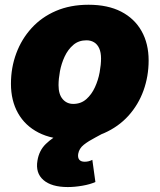

<svg xmlns="http://www.w3.org/2000/svg" viewBox="-20 -568 662 796"><path d="M274.9 10.3Q195.3 10.3 139.6 -18.3Q84 -46.9 54.7 -98.9Q25.4 -150.9 25.4 -220.7Q25.4 -287.6 47.4 -346.7Q69.3 -405.8 110.8 -451.4Q152.3 -497.1 211.9 -522.7Q271.5 -548.3 347.2 -548.3Q426.8 -548.3 482.2 -519.8Q537.6 -491.2 566.9 -439.2Q596.2 -387.2 596.2 -317.4Q596.2 -252 575 -192.9Q553.7 -133.8 512.5 -88.1Q471.2 -42.5 411.6 -16.1Q352.1 10.3 274.9 10.3ZM283.7 -137.2Q315.4 -137.2 337.6 -156.7Q359.9 -176.3 373.5 -206.1Q387.2 -235.8 393.1 -268.1Q398.9 -300.3 398.9 -325.2Q398.9 -350.6 391.4 -367.4Q383.8 -384.3 370.1 -392.6Q356.4 -400.9 338.4 -400.9Q306.2 -400.9 283.9 -381.8Q261.7 -362.8 248 -333.5Q234.4 -304.2 228.5 -272.5Q222.7 -240.7 222.7 -214.8Q222.7 -177.2 239.7 -157.2Q256.8 -137.2 283.7 -137.2ZM261.2 207.5Q193.8 207.5 160.2 178.5Q126.5 149.4 135.3 97.7Q142.1 55.7 170.2 28.6Q198.2 1.5 238.3 -18.3Q278.3 -38.1 323 -57.6Q367.7 -77.1 408.9 -103Q450.2 -128.9 480.2 -168.5Q510.3 -208 520 -269H592.8Q582 -202.1 557.6 -156.7Q533.2 -111.3 501.7 -81.8Q470.2 -52.2 437.5 -32.7Q404.8 -13.2 376 1.7Q347.2 16.6 327.6 32Q308.1 47.4 304.2 69.8Q301.8 85.4 308.6 94Q315.4 102.5 331.1 102.5Q338.9 102.5 346.4 100.8Q354 99.1 362.8 94.7L375.5 186.5Q354 196.3 321.8 201.9Q289.6 207.5 261.2 207.5Z"/></svg>

Font: Inter 17pt Black
Style: Italic
Weight: 900
Italic angle: -9.3988°
Version: Version 4.001;git-66647c0bb